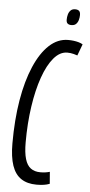

<svg xmlns="http://www.w3.org/2000/svg" viewBox="-59 -897 441 941"><g transform="rotate(5 161.5 -426.5)"><path d="M157.5 10Q112.3 10 82 -10Q51.8 -30 37.2 -72.4Q22.7 -114.8 22.7 -181.2Q22.7 -297.7 38.9 -394.2Q55.1 -490.7 85.8 -561.8Q116.4 -632.8 158.2 -671.4Q200.1 -710 251 -710Q264.8 -710 277.7 -708.4Q290.7 -706.8 302.4 -703.5Q314.2 -700.3 323.1 -694.7L302.1 -638.3Q292.5 -641.6 284.1 -643.8Q275.7 -645.9 268.2 -646.9Q260.6 -647.9 252.3 -647.9Q215.8 -647.9 185.6 -612.2Q155.3 -576.5 133.3 -513.7Q111.2 -450.9 99.1 -368.4Q86.9 -286 86.9 -191.8Q86.9 -141.4 96 -110.6Q105 -79.8 123.8 -66Q142.6 -52.1 171.2 -52.1Q183.3 -52.1 195.5 -53.7Q207.6 -55.4 217.6 -58.4L222.3 0.1Q209.2 5.4 193.2 7.7Q177.2 10 157.5 10ZM260 -784Q248.1 -784 241.4 -789.5Q234.8 -795 234.8 -808.6Q234.8 -821.5 238.1 -833.8Q241.5 -846.2 249.6 -854.5Q257.8 -862.8 271.8 -862.8Q285.1 -862.8 291.4 -856.8Q297.8 -850.8 297.8 -836.4Q297.8 -824.2 294.4 -812.3Q291.1 -800.3 282.9 -792.1Q274.8 -784 260 -784Z"/></g></svg>

Font: Georama
Style: Italic
Weight: 400
Width: 2
Italic angle: -9°
Designer: Jean-Baptiste Levee
Foundry: Production Type
Version: Version 1.000